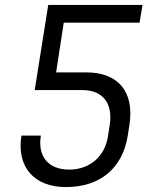

<svg xmlns="http://www.w3.org/2000/svg" viewBox="-20 -750 640 780"><path d="M248 10C386 10 478 -66 499 -199L506 -244C526 -377 461 -456 330 -456H208L239 -658H547L559 -730H176L121 -384H315C397 -384 439 -331 426 -244L419 -199C407 -114 344 -61 261 -61C177 -61 132 -114 146 -199H67C47 -72 118 10 248 10Z"/></svg>

Font: JetBrains Mono Light
Style: Italic
Weight: 336
Italic angle: -9°
Monospace: yes
Designer: Philipp Nurullin, Konstantin Bulenkov
Foundry: JetBrains
Version: Version 2.305